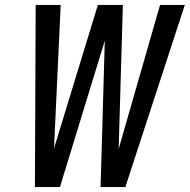

<svg xmlns="http://www.w3.org/2000/svg" viewBox="-20 -755 766 775"><path d="M190 0H222L403 -591L386 0H486L726 -735H626L459 -154L476 -735H375L198 -156L225 -735H124L121 0Z"/></svg>

Font: Iosevka Sparkle Medium
Style: Italic
Weight: 500
Italic angle: -9°
Designer: Belleve Invis
Foundry: Belleve Invis
Version: Version 4.5.0; ttfautohint (v1.8.3)